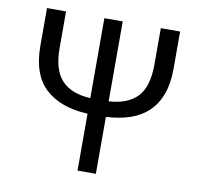

<svg xmlns="http://www.w3.org/2000/svg" viewBox="-75 -735 849 814"><g transform="rotate(10 349.5 -328.0)"><path d="M310 0V-245Q194 -250 128.5 -309.5Q63 -369 63 -495V-656H145V-499Q145 -404 186.5 -360Q228 -316 310 -312V-656H389V-312Q471 -317 512 -360.5Q553 -404 553 -499V-656H636V-495Q636 -432 619 -386Q602 -340 570 -309.5Q538 -279 492.5 -263.5Q447 -248 389 -245V0Z"/></g></svg>

Font: Pinyin1712
Style: Regular
Weight: 400
Version: Version 1